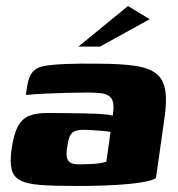

<svg xmlns="http://www.w3.org/2000/svg" viewBox="-20 -615 593 639"><path d="M233 4Q159 4 113.5 0.5Q68 -3 46 -15.5Q24 -28 18.5 -52Q13 -76 18 -115Q25 -166 39 -193Q53 -220 77 -229.5Q101 -239 139 -239Q165 -239 198.5 -238.5Q232 -238 264.5 -237.5Q297 -237 322 -235Q347 -233 355 -230Q359 -255 357 -270Q355 -285 345.5 -293.5Q336 -302 318 -304.5Q300 -307 272 -307Q238 -307 202 -306Q166 -305 132 -303.5Q98 -302 66 -299L71 -332Q76 -361 89 -376Q102 -391 125 -395Q150 -400 199.5 -402Q249 -404 307 -403Q381 -403 428.5 -396Q476 -389 500 -370Q524 -351 530 -314.5Q536 -278 527 -219L499 -22Q477 -9 406.5 -2.5Q336 4 233 4ZM243 -68Q272 -68 296 -70Q320 -72 334 -77L348 -176Q338 -178 320 -179.5Q302 -181 285 -182Q268 -183 259 -183Q242 -183 230.5 -179Q219 -175 213 -163Q207 -151 204 -127Q200 -105 202.5 -92Q205 -79 214.5 -73.5Q224 -68 243 -68ZM241 -460 406 -595 478 -551 313 -460Z"/></svg>

Font: Genos ExtraBold
Style: Italic
Weight: 800
Italic angle: -8°
Version: Version 1.010